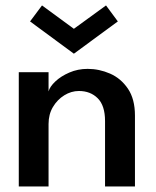

<svg xmlns="http://www.w3.org/2000/svg" viewBox="-20 -670 562 690"><path d="M295 -422.5Q336.5 -422.5 375.5 -405.5Q414.5 -388.5 439.8 -351.2Q465 -314 465 -254.5V0H357.5V-235Q357.5 -290.5 331.2 -316.8Q305 -343 263.5 -343Q236 -343 211 -327.5Q186 -312 170.2 -285.5Q154.5 -259 154.5 -224.5V0H47.5V-410.5H154.5V-341.5Q159 -358.5 178.8 -377.2Q198.5 -396 229 -409.2Q259.5 -422.5 295 -422.5ZM245.5 -477 88 -593 131 -650.5 245.5 -566.5 361 -650.5 403.5 -593Z"/></svg>

Font: League Spartan Medium
Style: Regular
Weight: 500
Foundry: The League of Moveable Type
Version: Version 2.002